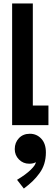

<svg xmlns="http://www.w3.org/2000/svg" viewBox="-20 -720 309 1105"><path d="M49.8 0V-700.2H168.9V-112.8H258.8V0ZM64.9 138.2Q64.9 100.6 88.9 75.2Q112.8 49.8 151.9 49.8Q190.9 49.8 217.5 78.1Q244.1 106.4 244.1 157.2Q244.1 191.9 234.9 221.9Q225.6 252 207 277.3Q188.5 302.7 167.7 322.8Q147 342.8 117.2 365.2L78.1 314.9Q129.4 284.2 157.7 256.3Q186 228.5 186 212.9Q174.3 222.2 147.9 222.2Q113.3 222.2 89.1 197.8Q64.9 173.3 64.9 138.2Z"/></svg>

Font: Cakra Normal
Style: Regular
Weight: 400
Designer: Lucia Kollert, Vojtech Kollert
Foundry: OoM Type
Version: Version 1.000;Glyphs 3.1.1 (3148)